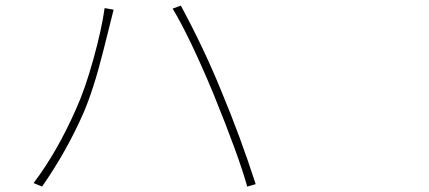

<svg xmlns="http://www.w3.org/2000/svg" viewBox="-20 -695 1540 689"><path d="M252.9 -303.7Q285.2 -375 314.9 -481.9Q344.7 -588.9 355.5 -666L387.7 -660.2Q386.7 -657.2 351.6 -516.1Q316.4 -375 279.3 -289.1Q218.8 -151.4 130.9 -25.4L100.6 -38.1Q185.5 -150.4 252.9 -303.7ZM745.1 -360.4Q661.1 -561.5 599.6 -664.1L628.9 -674.8Q710.9 -523.4 773.4 -370.1Q842.8 -204.1 897.5 -34.2L867.2 -25.4Q836.9 -134.8 745.1 -360.4Z"/></svg>

Font: Bpmf Zihi Sans ExtraLight
Style: ExtraLight
Weight: 250
Foundry: But Ko
Version: Version 1.320